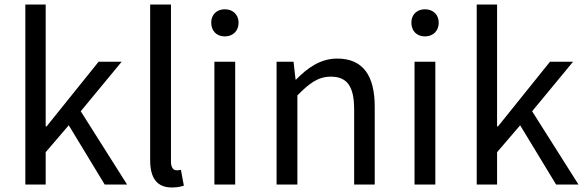

<svg xmlns="http://www.w3.org/2000/svg" viewBox="-20 -816 2588 849"><path d="M92 0H182V-143L284 -262L443 0H542L337 -324L518 -543H416L186 -257H182V-796H92Z M740 13C765 13 780 9 793 5L780 -65C770 -63 766 -63 761 -63C747 -63 736 -74 736 -102V-796H644V-108C644 -31 672 13 740 13Z M928 0H1020V-543H928ZM974 -655C1010 -655 1035 -679 1035 -716C1035 -751 1010 -775 974 -775C938 -775 914 -751 914 -716C914 -679 938 -655 974 -655Z M1203 0H1295V-394C1349 -449 1387 -477 1443 -477C1515 -477 1546 -434 1546 -332V0H1637V-344C1637 -482 1585 -557 1471 -557C1397 -557 1340 -516 1289 -464H1287L1278 -543H1203Z M1813 0H1905V-543H1813ZM1859 -655C1895 -655 1920 -679 1920 -716C1920 -751 1895 -775 1859 -775C1823 -775 1799 -751 1799 -716C1799 -679 1823 -655 1859 -655Z M2088 0H2178V-143L2280 -262L2439 0H2538L2333 -324L2514 -543H2412L2182 -257H2178V-796H2088Z"/></svg>

Font: GenYoGothic2 TW R
Style: Regular
Weight: 400
Version: Version 2.100;PS 2.1;hotconv 16.6.51;makeotf.lib2.5.65220 DE